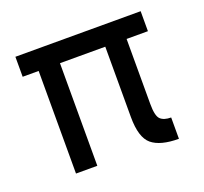

<svg xmlns="http://www.w3.org/2000/svg" viewBox="-90 -564 719 677"><g transform="rotate(-20 270.0 -225.5)"><path d="M30 -460H500V-385H420V-141Q420 -96 433 -83.5Q446 -71 473 -71V9Q404 9 372 -17.5Q340 -44 340 -121V-385H170V0H90V-385H30Z"/></g></svg>

Font: renner_400book
Style: Book
Weight: 400
Version: Version 003.000 ; ttfautohint (v0.97) -l 8 -r 50 -G 200 -x 1